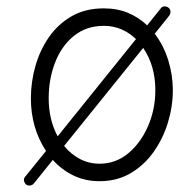

<svg xmlns="http://www.w3.org/2000/svg" viewBox="-20 -542 599 595"><path d="M62.5 30.8Q56.6 26.9 54.7 19.5Q52.7 12.2 57.1 6.8L122.6 -74.2Q75.7 -145.5 75.7 -237.3Q75.7 -287.6 89.6 -336.9Q103.5 -386.2 131.6 -426.8Q159.7 -467.3 202.1 -491.7Q244.6 -516.1 301.8 -516.1Q343.3 -516.1 377 -502Q410.6 -487.8 436 -463.4L479.5 -517.6Q484.4 -522.9 491.7 -522.2Q499 -521.5 503.9 -516.6Q508.8 -511.7 508.3 -504.6Q507.8 -497.6 503.4 -492.2L459.5 -437.5Q487.3 -400.9 501.5 -355Q515.6 -309.1 515.6 -262.7Q515.6 -212.4 500.5 -162.6Q485.4 -112.8 456.3 -71.5Q427.2 -30.3 385 -5.4Q342.8 19.5 288.6 19.5Q243.7 19.5 207.3 1.7Q170.9 -16.1 143.6 -46.4L85.9 25.4Q82 30.8 75.2 32.5Q68.4 34.2 62.5 30.8ZM301.8 -461.9Q247.6 -461.9 209.2 -430.9Q170.9 -399.9 150.9 -348.6Q130.9 -297.4 130.9 -237.3Q130.9 -171.4 158.7 -119.6L401.4 -420.9Q381.8 -439.9 356.7 -450.9Q331.5 -461.9 301.8 -461.9ZM461.4 -262.7Q461.4 -337.9 423.8 -393.6L178.7 -89.8Q199.7 -64 227.8 -49.3Q255.9 -34.7 288.6 -34.7Q338.9 -34.7 377.7 -67.1Q416.5 -99.6 439 -151.6Q461.4 -203.6 461.4 -262.7Z"/></svg>

Font: Mikhak Light
Style: Regular
Weight: 300
Designer: Amin Abedi
Version: Version 3.3